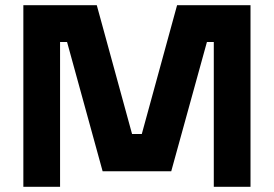

<svg xmlns="http://www.w3.org/2000/svg" viewBox="-20 -720 1056 740"><path d="M70 0V-700H353L489 -203.5H526.5L662.5 -700H945.5V0H804V-558H777.5L640 -60H375.5L238.5 -558H211.5V0Z"/></svg>

Font: Tourney Expanded Black
Style: Regular
Weight: 900
Width: 7
Designer: Tyler Finck
Foundry: Etcetera Type Co
Version: Version 1.010; ttfautohint (v1.8.3)